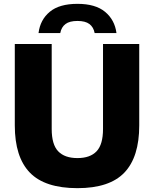

<svg xmlns="http://www.w3.org/2000/svg" viewBox="-20 -969 802 999"><path d="M383 10Q213.5 10 135.2 -71Q57 -152 57 -316.5V-740H249V-298Q249 -217 282.8 -181.8Q316.5 -146.5 383 -146.5Q449 -146.5 482.5 -181.8Q516 -217 516 -298V-740H704.5V-316.5Q704.5 -152 627.2 -71Q550 10 383 10ZM180.5 -797Q189 -866 238.8 -907.5Q288.5 -949 383 -949Q477 -949 527 -907.2Q577 -865.5 586 -797H472.5Q466.5 -828 445.2 -844Q424 -860 383 -860Q342 -860 320.8 -844Q299.5 -828 293.5 -797Z"/></svg>

Font: Encode Sans XBd
Style: Regular
Weight: 800
Designer: Multiple Designers
Foundry: Impallari Type
Version: Version 3.002; ttfautohint (v1.8.3) -l 8 -r 50 -G 200 -x 14 